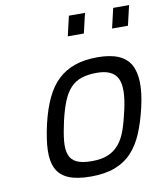

<svg xmlns="http://www.w3.org/2000/svg" viewBox="-82 -781 726 858"><g transform="rotate(-10 281.0 -352.5)"><path d="M382 -510Q496 -510 531 -447Q566 -384 536 -255Q521 -190 500 -140.5Q479 -91 447.5 -57.5Q416 -24 370.5 -7Q325 10 262 10Q199 10 161 -6Q123 -22 106.5 -55Q90 -88 91.5 -138Q93 -188 109 -257Q124 -321 146.5 -369Q169 -417 201.5 -448Q234 -479 278.5 -494.5Q323 -510 382 -510ZM278 -57Q322 -57 351.5 -69.5Q381 -82 401.5 -106.5Q422 -131 435 -168Q448 -205 459 -255Q482 -355 460.5 -398.5Q439 -442 367 -442Q327 -442 298 -432.5Q269 -423 248 -401Q227 -379 212.5 -343.5Q198 -308 186 -257Q174 -204 170.5 -166.5Q167 -129 176 -104.5Q185 -80 209.5 -68.5Q234 -57 278 -57ZM289 -715H362L341 -625H268ZM490 -715H562L541 -625H469Z"/></g></svg>

Font: Panefresco 400wt
Style: Italic
Weight: 400
Foundry: Campivisivi & Chank Co
Version: Version 1.001